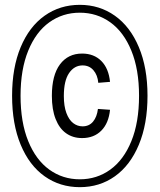

<svg xmlns="http://www.w3.org/2000/svg" viewBox="-20 -762 660 794"><path d="M321.5 -239.5Q348.5 -239.5 364.8 -259Q381 -278.5 385 -311.5L435 -308Q429.5 -252.5 399 -221.8Q368.5 -191 319.5 -191Q281.5 -191 253.5 -210.8Q225.5 -230.5 210 -269.8Q194.5 -309 194.5 -365.5Q194.5 -451 228 -495.8Q261.5 -540.5 319.5 -540.5Q368.5 -540.5 399 -509.8Q429.5 -479 435 -423.5L386.5 -419.5Q383.5 -452 366.2 -471.8Q349 -491.5 321.5 -491.5Q287.5 -491.5 265.8 -460Q244 -428.5 244 -365Q244 -323 254.5 -294.8Q265 -266.5 282.5 -253Q300 -239.5 321.5 -239.5ZM310 12Q228 12 164.5 -33Q101 -78 65.5 -163.5Q30 -249 30 -366Q30 -482 65.5 -567Q101 -652 164.5 -697Q228 -742 310 -742Q391.5 -742 455 -697Q518.5 -652 554.2 -567Q590 -482 590 -366Q590 -249 554.2 -163.5Q518.5 -78 455.2 -33Q392 12 310 12ZM310 -709.5Q239.5 -709.5 184 -669.8Q128.5 -630 96.8 -552.5Q65 -475 65 -366Q65 -256 96.8 -178.2Q128.5 -100.5 184 -60.5Q239.5 -20.5 310 -20.5Q380.5 -20.5 436 -60.5Q491.5 -100.5 523.2 -178.2Q555 -256 555 -366Q555 -475 523.2 -552.5Q491.5 -630 436 -669.8Q380.5 -709.5 310 -709.5Z"/></svg>

Font: Monaspace Neon Var
Style: Regular
Weight: 400
Designer: Riley Cran and the Lettermatic Team
Version: Version 1.000 (Monaspace Neon Var)